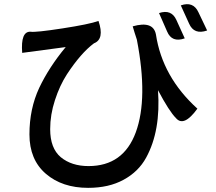

<svg xmlns="http://www.w3.org/2000/svg" viewBox="-20 -834 1040 926"><path d="M297 -607 87 -579Q79 -683 127 -681Q152 -677 281 -697Q411 -717 455 -733Q485 -645 433 -625Q370 -578 303 -476Q268 -422 245 -351Q222 -281 222 -211Q222 -119 273 -76Q325 -33 407 -33Q575 -33 635 -196Q695 -360 640 -643Q636 -655 629 -677L620 -707Q719 -735 732 -668Q763 -463 932 -310Q867 -220 829 -264Q796 -297 742 -399Q756 -204 685 -74Q648 -6 576 33Q505 72 405 72Q280 72 201 4Q122 -64 122 -186Q122 -309 169 -410Q217 -511 297 -607ZM747 -771Q807 -791 831 -737L871 -649Q809 -627 786 -682L747 -771ZM852 -808Q912 -829 937 -775L979 -687Q916 -665 892 -720L852 -808Z"/></svg>

Font: Swei Half Moon CJK TC
Style: Medium
Weight: 500
Version: Version 2.125